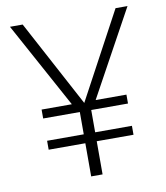

<svg xmlns="http://www.w3.org/2000/svg" viewBox="-81 -781 733 849"><g transform="rotate(-10 285.5 -357.0)"><path d="M78.1 -713.9H21L231 -329.1H95.2V-289.1H259.8V-189H95.2V-148.9H259.8V0H311V-148.9H476.1V-189H311V-289.1H476.1V-329.1H337.9L548.8 -713.9H495.1L286.1 -325.2Z"/></g></svg>

Font: Open Sans 300
Style: Regular
Weight: 300
Foundry: Ascender Corporation
Version: Version 1.100;PS 001.100;hotconv 1.0.88;makeotf.lib2.5.64775